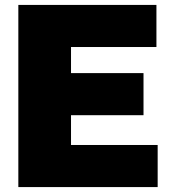

<svg xmlns="http://www.w3.org/2000/svg" viewBox="-20 -760 696 780"><path d="M54.5 0V-740H615.5V-569H268.5V-171H620.5V0ZM181 -292V-463H563V-292Z"/></svg>

Font: Encode Sans SC Condensed Thin Black
Style: Regular
Weight: 900
Version: Version 3.002